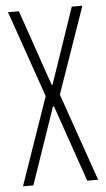

<svg xmlns="http://www.w3.org/2000/svg" viewBox="-51 -722 416 756"><g transform="rotate(-5 157.0 -344.0)"><path d="M9 0 129 -346 10 -688H53L156 -389H160L262 -688H304L185 -347L306 0H263L158 -303H154L50 0Z"/></g></svg>

Font: Saira Ultra Condensed ExLight
Style: Regular
Weight: 200
Width: 1
Designer: Hector Gatti with collaboration of the Omnibus-Type team
Foundry: Omnibus-Type
Version: Version 1.001; ttfautohint (v1.8)